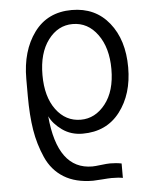

<svg xmlns="http://www.w3.org/2000/svg" viewBox="-54 -588 687 867"><g transform="rotate(-5 289.0 -155.0)"><path d="M146.5 -261.7Q146.5 -163.1 189.9 -104.5Q233.4 -45.9 301.8 -45.9Q367.2 -45.9 413.1 -104Q459 -162.1 459 -261.7Q459 -358.4 415 -418.9Q371.1 -479.5 301.8 -479.5Q235.4 -479.5 190.9 -420.4Q146.5 -361.3 146.5 -261.7ZM72.3 -251Q72.3 -377.9 132.8 -460.4Q193.4 -543 303.7 -543Q410.2 -543 472.7 -465.3Q535.2 -387.7 535.2 -262.7Q535.2 -141.6 474.1 -62Q413.1 17.6 304.7 17.6Q252 17.6 212.4 -10.7Q172.9 -39.1 156.2 -74.2Q177.7 168.9 335 168.9Q346.7 168.9 374.5 165.5Q402.3 162.1 416 162.1Q443.4 162.1 467.8 167V232.4Q449.2 228.5 417 228.5Q404.3 228.5 374 231Q343.8 233.4 333 233.4Q253.9 233.4 200.7 200.7Q147.5 168 120.6 107.4Q93.8 46.9 83 -19.5Q72.3 -85.9 72.3 -173.8Z"/></g></svg>

Font: Gothic A1
Style: Regular
Weight: 400
Designer: HanYang I&C Co.,Ltd.
Foundry: HanYang I&C Co.,Ltd.
Version: Version 2.50